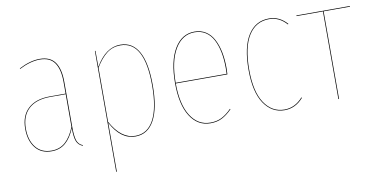

<svg xmlns="http://www.w3.org/2000/svg" viewBox="-70 -721 2175 1107"><g transform="rotate(-10 1017.5 -168.0)"><path d="M325.7 -108.4Q325.7 -53.2 334.5 -28.3Q343.3 -3.4 368.2 5.9L366.7 9.3Q340.8 -1 331.3 -25.4Q321.8 -49.8 321.8 -102.5Q299.3 -46.9 266.1 -18.8Q232.9 9.3 185.1 9.3Q123.5 9.3 90.1 -33.2Q56.6 -75.7 56.6 -145Q56.6 -221.2 101.8 -262.7Q147 -304.2 230 -304.2H321.3V-372.6Q321.3 -445.8 294.7 -484.6Q268.1 -523.4 208.5 -523.4Q153.3 -523.4 87.4 -489.7L86.9 -493.2Q152.3 -527.3 208.5 -527.3Q270 -527.3 297.9 -487.5Q325.7 -447.8 325.7 -372.6ZM185.1 5.4Q232.9 5.4 265.6 -23.4Q298.3 -52.2 321.3 -109.4V-300.8H230.5Q148.4 -300.8 104.5 -260.3Q60.5 -219.7 60.5 -145Q60.5 -77.1 93 -35.9Q125.5 5.4 185.1 5.4Z M680.2 -527.3Q751.5 -527.3 788.1 -461.4Q824.7 -395.5 824.7 -264.2Q824.7 -130.9 786.6 -60.8Q748.5 9.3 675.8 9.3Q589.8 9.3 534.2 -95.7V190.4H530.3V-517.1H533.7L534.2 -423.3Q594.7 -527.3 680.2 -527.3ZM675.8 5.4Q747.1 5.4 783.9 -63.5Q820.8 -132.3 820.8 -264.2Q820.8 -523.4 680.2 -523.4Q634.3 -523.4 599.4 -496.3Q564.5 -469.2 534.2 -418V-101.6Q592.3 5.4 675.8 5.4Z M1260.7 -287.6Q1260.7 -272 1259.3 -251.5H957Q957.5 -128.4 1000 -61.5Q1042.5 5.4 1115.2 5.4Q1152.8 5.4 1181.4 -9Q1210 -23.4 1239.3 -53.2L1241.7 -50.3Q1211.4 -20 1182.6 -5.4Q1153.8 9.3 1115.2 9.3Q1040 9.3 996.6 -59.6Q953.1 -128.4 953.1 -253.4Q953.1 -382.3 996.6 -454.8Q1040 -527.3 1114.7 -527.3Q1151.9 -527.3 1180.2 -509.3Q1208.5 -491.2 1225.8 -458.5Q1243.2 -425.8 1252 -382.8Q1260.7 -339.8 1260.7 -287.6ZM1255.4 -255.4Q1256.3 -268.1 1256.3 -288.6Q1256.3 -339.8 1248 -381.8Q1239.7 -423.8 1222.9 -456.1Q1206.1 -488.3 1178.5 -505.9Q1150.9 -523.4 1114.7 -523.4Q1042.5 -523.4 1000 -452.6Q957.5 -381.8 957 -255.4Z M1550.8 -527.3Q1611.8 -527.3 1656.2 -477.1L1652.8 -474.6Q1609.9 -523.4 1550.8 -523.4Q1473.1 -523.4 1430.4 -455.6Q1387.7 -387.7 1387.7 -255.9Q1387.7 -127 1431.9 -60.8Q1476.1 5.4 1548.8 5.4Q1610.8 5.4 1656.2 -46.4L1659.2 -43.9Q1612.8 9.3 1548.8 9.3Q1474.6 9.3 1429.2 -58.1Q1383.8 -125.5 1383.8 -255.9Q1383.8 -389.2 1427.7 -458.3Q1471.7 -527.3 1550.8 -527.3Z M2023.4 -517.1 2022.9 -513.2H1868.7V0H1864.7V-513.2H1710V-517.1Z"/></g></svg>

Font: Fira Sans Compressed Four
Style: Regular
Weight: 100
Width: 1
Designer: Carrois Corporate & Edenspiekermann AG
Foundry: Carrois Corporate GbR & Edenspiekermann AG
Version: Version 4.203;PS 004.203;hotconv 1.0.88;makeotf.lib2.5.64775